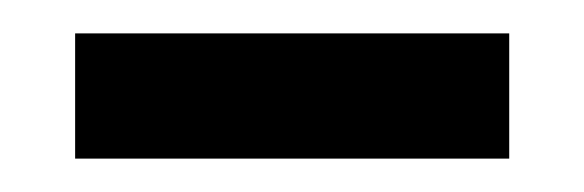

<svg xmlns="http://www.w3.org/2000/svg" viewBox="-20 -330 350 115"><path d="M25 -235V-310H285V-235Z"/></svg>

Font: Noto Serif Georgian
Style: Regular
Weight: 400
Designer: Monotype Design Team
Foundry: Monotype Imaging Inc.
Version: Version 1.901